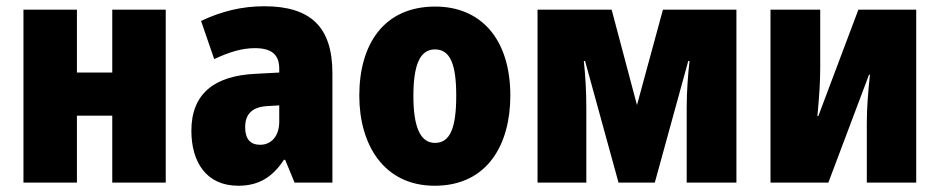

<svg xmlns="http://www.w3.org/2000/svg" viewBox="-20 -584 3004 614"><path d="M55 0H226V-214H339V0H510V-553H339V-352H226V-553H55Z M742 10C807 10 851 -17 888 -73H892L922 0H1043V-350C1043 -498 973 -564 825 -564C754 -564 688 -548 623 -517L665 -395C716 -419 756 -430 795 -430C848 -430 873 -410 873 -364V-352L798 -348C665 -342 592 -284 592 -166C592 -68 638 10 742 10ZM812 -121C781 -121 764 -139 764 -177C764 -220 787 -243 839 -245L873 -247V-195C873 -148 847 -121 812 -121Z M1370 10C1541 10 1612 -125 1612 -278C1612 -459 1518 -563 1372 -563C1207 -563 1129 -442 1129 -278C1129 -122 1207 10 1370 10ZM1371 -127C1324 -127 1302 -178 1302 -277C1302 -379 1324 -426 1371 -426C1420 -426 1439 -378 1439 -278C1439 -176 1420 -127 1371 -127Z M1699 0H1855V-240C1855 -294 1852 -342 1847 -389H1851L1958 0H2074L2181 -389H2185C2180 -344 2176 -290 2176 -241V0H2335V-553H2100L2017 -248L1936 -553H1699Z M2444 0H2629L2759 -345H2762C2756 -288 2752 -239 2752 -191V0H2910V-553H2725L2597 -213H2594C2600 -279 2603 -320 2603 -369V-553H2444Z"/></svg>

Font: Noto Sans Condensed Black
Style: Regular
Weight: 900
Width: 3
Designer: Monotype Design Team
Foundry: Monotype Imaging Inc.
Version: Version 2.013